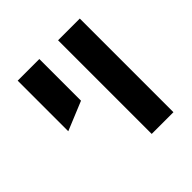

<svg xmlns="http://www.w3.org/2000/svg" viewBox="-160 -735 870 870"><g transform="rotate(-45 275.0 -300.0)"><path d="M211.9 -333 73.2 -275.9V-600.1H211.9ZM332 0V-600.1H471.2V0Z"/></g></svg>

Font: Miedinger*
Style: Bold
Weight: 700
Version: Version 001.000